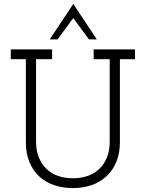

<svg xmlns="http://www.w3.org/2000/svg" viewBox="-20 -952 744 980"><path d="M523 -52Q555 -81 573.5 -125Q592 -169 592 -226V-650H669V-700H458V-650H540V-229Q540 -184 526 -149Q512 -114 487 -90Q462 -66 427 -54Q392 -42 352 -42Q311 -42 276.5 -54Q242 -66 217 -90Q192 -114 178 -149Q164 -184 164 -229V-650H246V-700H35V-650H112V-226Q112 -169 130 -125Q148 -81 180 -52Q212 -22 256.5 -7Q301 8 352 8Q403 8 447 -7Q491 -22 523 -52ZM274 -751Q294 -778 314 -805.5Q334 -833 354 -860Q374 -833 394 -805.5Q414 -778 434 -751H474Q444 -796 414 -841.5Q384 -887 354 -932Q324 -887 294 -841.5Q264 -796 234 -751Z"/></svg>

Font: Josefin Slab Thin Medium
Style: Regular
Weight: 500
Version: Version 2.000